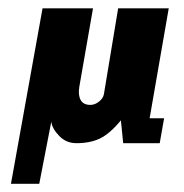

<svg xmlns="http://www.w3.org/2000/svg" viewBox="-20 -349 448 468"><path d="M75.7 99 105 -52.3Q107 -35.7 124.2 -17.8Q141.3 0 166.3 0Q200 0 223.8 -11.5Q247.7 -23 274.7 -55.7L280.3 0H369.3L380 -60.7H344.7L391.3 -328.7H268L233.3 -119.7Q231.7 -109.7 221.5 -101.5Q211.3 -93.3 200.3 -93.3Q183 -93.3 176.5 -105.5Q170 -117.7 173.3 -137.3L206.7 -328.7H83.7L6.7 99Z"/></svg>

Font: Jomhuria
Style: Regular
Weight: 400
Designer: Arabic design by Kourosh Beigpour, Latin design by Eben Sorkin, engineering by Lasse Fister and Khaled Hosney
Version: Version 1.0010